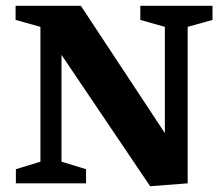

<svg xmlns="http://www.w3.org/2000/svg" viewBox="-20 -635 767 665"><path d="M500 10 193 -445V-75L278 -49V0H35V-49L120 -75V-542L34 -566V-615H260L551 -174V-542L466 -566V-615H716V-566L630 -542V0Z"/></svg>

Font: Manuale ExtraBold
Style: Regular
Weight: 800
Version: Version 1.002